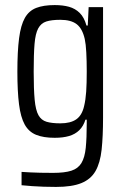

<svg xmlns="http://www.w3.org/2000/svg" viewBox="-20 -538 491 757"><path d="M200.9 199Q176.1 199 152.4 198.2Q128.7 197.5 107.2 195.9Q85.6 194.4 65 192.3V139.7Q81.7 140.7 99.6 141.7Q117.6 142.6 139.5 143.1Q161.4 143.6 189.3 143.6Q235 143.6 261.5 135Q288 126.4 301.1 104.7Q314.2 83 318.1 44.8Q322 6.5 322 -51.8V-66.3H316.9Q308.9 -40.5 292.5 -24.5Q276.1 -8.6 252.3 -1.7Q228.4 5.3 195.7 5.3Q151 5.3 122.2 -6.5Q93.4 -18.3 77.4 -47Q61.5 -75.7 55 -126.7Q48.5 -177.6 48.5 -255.5Q48.5 -336.1 55.3 -387.6Q62 -439.1 78 -467.3Q93.9 -495.5 122.8 -506.8Q151.6 -518 195.7 -518Q227.4 -518 251.9 -511.3Q276.5 -504.5 294.2 -487.1Q311.9 -469.7 320.9 -437.4H326L329.5 -510H386.3V-74.7Q386.3 -0.5 380.7 51.9Q375 104.3 356.5 136.6Q338 168.8 300.8 183.9Q263.7 199 200.9 199ZM217.9 -51.7Q258.2 -51.7 280.7 -67.5Q303.3 -83.2 311.6 -119.7Q317.5 -143.8 319.8 -176.3Q322 -208.9 322 -255.5Q322 -298.3 320.2 -331.3Q318.5 -364.3 314.1 -384.4Q304.8 -425.4 282.3 -442.7Q259.8 -459.9 217.9 -459.9Q183.5 -459.9 162.6 -453.3Q141.8 -446.6 130.7 -426.1Q119.6 -405.6 116.2 -364.8Q112.8 -323.9 112.8 -255.5Q112.8 -185.7 116.7 -144.6Q120.6 -103.5 131.7 -83.7Q142.8 -64 163.6 -57.9Q184.5 -51.7 217.9 -51.7Z"/></svg>

Font: Saira Thin Condensed
Style: Regular
Weight: 100
Width: 3
Version: Version 1.101